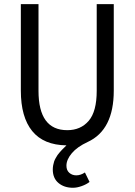

<svg xmlns="http://www.w3.org/2000/svg" viewBox="-20 -680 640 913"><path d="M327.1 212.9Q285.2 212.9 258.1 190.2Q231 167.5 231 126Q231 115.7 232.9 105.7Q234.9 95.7 237.3 88.1Q239.7 80.6 245.1 71.3Q250.5 62 253.7 57.1Q256.8 52.2 264.6 43.5Q272.5 34.7 275.1 32Q277.8 29.3 286.4 20.8Q294.9 12.2 295.9 11.2Q187.5 9.8 133.3 -56.6Q79.1 -123 79.1 -249V-660.2H163.1V-248Q163.1 -61 299.8 -61Q363.8 -61 401.9 -105.5Q439.9 -149.9 439.9 -248V-660.2H521V-249Q521 -62 397 -4.9Q347.2 18.1 321.5 48.6Q295.9 79.1 295.9 107.9Q295.9 129.9 309.6 141.8Q323.2 153.8 342.8 153.8Q363.3 153.8 383.8 140.1L405.8 185.1Q391.1 196.8 368.7 204.8Q346.2 212.9 327.1 212.9Z"/></svg>

Font: Office Code Pro D
Style: Regular
Weight: 400
Designer: Nathan Rutzky & Paul D. Hunt
Foundry: Adobe Systems Incorporated
Version: Version 1.004;PS 001.004;hotconv 1.0.70;makeotf.lib2.5.58329